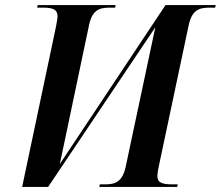

<svg xmlns="http://www.w3.org/2000/svg" viewBox="-20 -734 867 754"><path d="M200 -630 67 0H169L590 -627L474 -81C461 -19 432 -10 393 -10H372L370 0H676L678 -10H657C616 -10 598 -17 598 -43C598 -51 600 -64 604 -83L721 -635C734 -696 763 -704 804 -704H825L827 -714H630L215 -90L330 -637C343 -696 371 -704 412 -704H432L434 -714H128L126 -704H148C189 -704 206 -696 206 -670C206 -663 203 -648 200 -630Z"/></svg>

Font: Noto Serif Display SemiCondensed SemiBold
Style: Italic
Weight: 600
Width: 4
Italic angle: -12°
Designer: Monotype Design Team
Foundry: Monotype Imaging Inc.
Version: Version 2.009